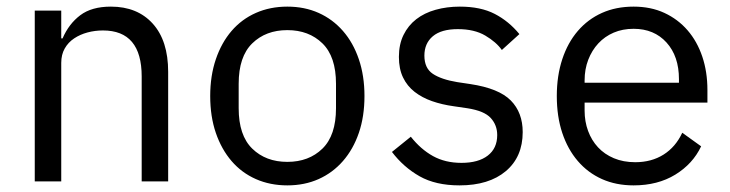

<svg xmlns="http://www.w3.org/2000/svg" viewBox="-20 -548 2204 580"><path d="M85 0V-516H165V-432H169Q188 -476 222.5 -502Q257 -528 315 -528Q395 -528 441.5 -476.5Q488 -425 488 -331V0H408V-317Q408 -456 291 -456Q267 -456 244.5 -450Q222 -444 204 -432Q186 -420 175.5 -401.5Q165 -383 165 -358V0Z M848 12Q796 12 753 -7Q710 -26 679.5 -61.5Q649 -97 632 -146.5Q615 -196 615 -258Q615 -319 632 -369Q649 -419 679.5 -454.5Q710 -490 753 -509Q796 -528 848 -528Q900 -528 942.5 -509Q985 -490 1016 -454.5Q1047 -419 1064 -369Q1081 -319 1081 -258Q1081 -196 1064 -146.5Q1047 -97 1016 -61.5Q985 -26 942.5 -7Q900 12 848 12ZM848 -59Q913 -59 954 -99Q995 -139 995 -221V-295Q995 -377 954 -417Q913 -457 848 -457Q783 -457 742 -417Q701 -377 701 -295V-221Q701 -139 742 -99Q783 -59 848 -59Z M1368 12Q1296 12 1247.5 -15.5Q1199 -43 1164 -89L1221 -135Q1251 -97 1288 -76.5Q1325 -56 1374 -56Q1425 -56 1453.5 -78Q1482 -100 1482 -140Q1482 -170 1462.5 -191.5Q1443 -213 1392 -221L1351 -227Q1315 -232 1285 -242.5Q1255 -253 1232.5 -270.5Q1210 -288 1197.5 -314Q1185 -340 1185 -376Q1185 -414 1199 -442.5Q1213 -471 1237.5 -490Q1262 -509 1296 -518.5Q1330 -528 1369 -528Q1432 -528 1474.5 -506Q1517 -484 1549 -445L1496 -397Q1479 -421 1446 -440.5Q1413 -460 1363 -460Q1313 -460 1287.5 -438.5Q1262 -417 1262 -380Q1262 -342 1287.5 -325Q1313 -308 1361 -300L1401 -294Q1487 -281 1523 -244.5Q1559 -208 1559 -149Q1559 -74 1508 -31Q1457 12 1368 12Z M1894 12Q1841 12 1798.5 -7Q1756 -26 1725.5 -61.5Q1695 -97 1678.5 -146.5Q1662 -196 1662 -258Q1662 -319 1678.5 -369Q1695 -419 1725.5 -454.5Q1756 -490 1798.5 -509Q1841 -528 1894 -528Q1946 -528 1987 -509Q2028 -490 2057 -456.5Q2086 -423 2101.5 -377Q2117 -331 2117 -276V-238H1746V-214Q1746 -181 1756.5 -152.5Q1767 -124 1786.5 -103Q1806 -82 1834.5 -70Q1863 -58 1899 -58Q1948 -58 1984.5 -81Q2021 -104 2041 -147L2098 -106Q2073 -53 2020 -20.5Q1967 12 1894 12ZM1894 -461Q1861 -461 1834 -449.5Q1807 -438 1787.5 -417Q1768 -396 1757 -367.5Q1746 -339 1746 -305V-298H2031V-309Q2031 -378 1993.5 -419.5Q1956 -461 1894 -461Z"/></svg>

Font: IBM Plex Sans Thai
Style: Regular
Weight: 400
Designer: Mike Abbink, Paul van der Laan, Pieter van Rosmalen, Ben Mitchell, Mark Frömberg
Foundry: Bold Monday
Version: Version 1.2